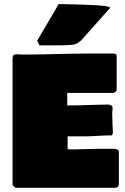

<svg xmlns="http://www.w3.org/2000/svg" viewBox="-20 -936 609 933"><path d="M160.2 -737.3 171.9 -715.8H277.3C334 -718.8 349.6 -711.9 382.8 -749L515 -897.5C515 -912.2 380.9 -912.7 359.4 -914.1L265.4 -916.5ZM41 -630.9V-36.1L55.7 -23.4H539.1C554.7 -24.4 557.6 -32.2 557.6 -44.9V-201.2C552.7 -213.9 535.2 -212.9 521.5 -212.9H459C419.9 -212.9 375 -210 332 -210C324.2 -210 316.4 -210.9 308.6 -210.9V-273.4H386.7C436.5 -273.4 480.5 -278.3 519.5 -278.3V-277.3C524.4 -277.3 525.4 -280.3 528.3 -287.1V-299.8C528.3 -316.4 526.4 -319.3 526.4 -339.8V-353.5C526.4 -361.3 525.4 -367.2 525.4 -372.1V-390.6C525.4 -395.5 527.3 -402.3 527.3 -407.2C527.3 -418.9 523.4 -427.7 503.9 -427.7C442.4 -427.7 385.7 -423.8 328.1 -423.8H306.6V-484.4H533.2C542 -491.2 545.9 -492.2 546.9 -500V-663.1C546.9 -669.9 543 -674.8 534.2 -675.8H404.3C304.7 -675.8 204.1 -670.9 105.5 -670.9H80.1C77.1 -671.9 74.2 -671.9 69.3 -671.9H57.6C39.1 -671.9 41 -658.2 41 -630.9Z"/></svg>

Font: Bowlby One SC
Style: Regular
Weight: 400
Width: 1
Version: Version 1.2